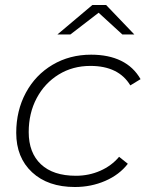

<svg xmlns="http://www.w3.org/2000/svg" viewBox="-20 -745 595 769"><path d="M45 -213Q45 -302 83.5 -373.5Q122 -445 190.5 -485.5Q259 -526 345 -526Q415 -526 465 -501.5Q515 -477 543 -428L502 -403Q455 -481 342 -481Q271 -481 215 -446.5Q159 -412 127 -352Q95 -292 95 -216Q95 -133 144 -87Q193 -41 284 -41Q336 -41 381.5 -61Q427 -81 457 -117L492 -89Q458 -45 401.5 -20.5Q345 4 280 4Q172 4 108.5 -55Q45 -114 45 -213ZM470 -607 375 -694 262 -607H210L350 -725H405L518 -607Z"/></svg>

Font: Montserrat Alternates Light
Style: Italic
Weight: 300
Italic angle: -11.3°
Designer: Julieta Ulanovsky
Foundry: Julieta Ulanovsky
Version: Version 7.200